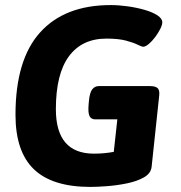

<svg xmlns="http://www.w3.org/2000/svg" viewBox="-20 -728 712 756"><path d="M336 8Q186 8 113.5 -61.5Q41 -131 41 -276Q41 -493 138 -600.5Q235 -708 416 -708Q448 -708 483.5 -703Q519 -698 550 -689Q581 -680 600 -667.5Q619 -655 619 -640Q619 -630 611 -614Q603 -598 591 -582Q579 -566 566 -555Q553 -544 544 -544Q538 -544 522 -552Q506 -560 476.5 -568Q447 -576 399 -576Q303 -576 251.5 -506.5Q200 -437 200 -298Q200 -123 350 -123Q390 -123 428 -130L442 -258H355Q339 -258 332.5 -271Q326 -284 329 -318L330 -329Q333 -363 343 -376Q353 -389 369 -389H571Q591 -389 600 -381.5Q609 -374 607 -353L577 -71Q574 -45 546.5 -29.5Q519 -14 480 -6Q441 2 401.5 5Q362 8 336 8Z"/></svg>

Font: Asap
Style: Bold Italic
Weight: 700
Italic angle: -6°
Designer: Pablo Cosgaya
Foundry: Omnibus-Type
Version: Version 3.001; ttfautohint (v1.8.3)